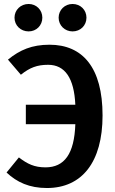

<svg xmlns="http://www.w3.org/2000/svg" viewBox="-20 -931 579 966"><path d="M124 -911C84 -911 53 -881 53 -842C53 -803 84 -773 124 -773C163 -773 193 -803 193 -842C193 -881 163 -911 124 -911ZM345 -911C306 -911 275 -881 275 -842C275 -803 306 -773 345 -773C385 -773 415 -803 415 -842C415 -881 385 -911 345 -911ZM229 -706C141 -706 80 -680 20 -631L85 -555C130 -591 167 -605 222 -605C307 -605 353 -538 359 -404H110V-306H359C354 -157 304 -89 209 -89C153 -89 118 -106 75 -139L13 -63C65 -14 128 15 216 15C392 15 496 -115 496 -350C496 -591 396 -706 229 -706Z"/></svg>

Font: Fira Sans Medium
Style: Regular
Weight: 500
Designer: Carrois Corporate & Edenspiekermann AG
Foundry: Carrois Corporate GbR & Edenspiekermann AG
Version: Version 4.203